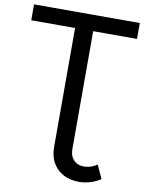

<svg xmlns="http://www.w3.org/2000/svg" viewBox="-97 -767 781 1035"><g transform="rotate(10 293.5 -250.0)"><path d="M526 165Q483 192 434.5 198.5Q386 205 342.5 189.5Q299 174 271.5 135.5Q244 97 244 35V-628H343V32Q343 64 357 83.5Q371 103 393 110Q415 117 441.5 112Q468 107 492 91ZM4 -613V-700H583V-613Z"/></g></svg>

Font: Montserrat Thin Medium
Style: Regular
Weight: 500
Version: Version 9.000